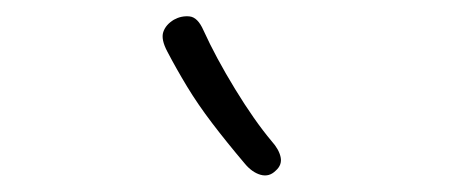

<svg xmlns="http://www.w3.org/2000/svg" viewBox="-20 -845 552 234"><path d="M316 -637Q308 -629 297.5 -632Q287 -635 278 -646Q256 -672 238.5 -695Q221 -718 208 -739.5Q195 -761 184 -782Q176 -797 179 -806Q182 -815 192 -821Q201 -826 211 -825Q221 -824 228 -808Q243 -775 266.5 -736.5Q290 -698 311 -673Q320 -663 322 -653.5Q324 -644 316 -637Z"/></svg>

Font: Playpen Sans ExtraLight
Style: Regular
Weight: 250
Designer: Laura Meseguer, Veronika Burian, José Scaglione
Foundry: TypeTogether
Version: Version 1.001